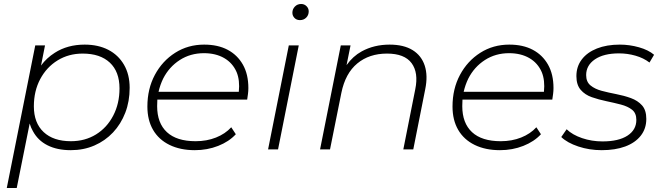

<svg xmlns="http://www.w3.org/2000/svg" viewBox="-20 -750 3323 964"><path d="M335 4Q267 4 218.5 -20.5Q170 -45 145 -92Q135 -109 129 -130L64 194H14L157 -522H206L186 -421Q214 -459 255 -485Q319 -526 405 -526Q473 -526 523.5 -500Q574 -474 602.5 -425Q631 -376 631 -309Q631 -241 609 -184Q587 -127 547.5 -85Q508 -43 454 -19.5Q400 4 335 4ZM336 -41Q407 -41 462 -75Q517 -109 548.5 -169.5Q580 -230 580 -306Q580 -390 531.5 -435.5Q483 -481 395 -481Q325 -481 269.5 -447Q214 -413 182 -353Q150 -293 150 -216Q150 -133 199 -87Q248 -41 336 -41Z M958 4Q885 4 831 -22.5Q777 -49 748.5 -98Q720 -147 720 -215Q720 -304 757.5 -374Q795 -444 859.5 -485Q924 -526 1005 -526Q1074 -526 1123 -500Q1172 -474 1199.5 -425.5Q1227 -377 1227 -308Q1227 -293 1225 -278Q1223 -263 1221 -250H770Q769 -234 769 -217Q769 -132 818 -86.5Q867 -41 962 -41Q1018 -41 1064.5 -59.5Q1111 -78 1141 -111L1164 -76Q1130 -39 1075.5 -17.5Q1021 4 958 4ZM776 -289H1179Q1185 -347 1168 -388Q1148 -434 1105.5 -458.5Q1063 -483 1004 -483Q936 -483 882.5 -448.5Q829 -414 799 -355Q784 -324 776 -289Z M1326 0 1430 -522H1480L1376 0ZM1486 -649Q1469 -649 1458.5 -660Q1448 -671 1448 -686Q1448 -704 1460.5 -717Q1473 -730 1492 -730Q1508 -730 1519 -719Q1530 -708 1530 -693Q1530 -674 1517.5 -661.5Q1505 -649 1486 -649Z M1936 -526Q2007 -526 2051.5 -498.5Q2096 -471 2112.5 -420.5Q2129 -370 2115 -302L2055 0H2005L2065 -302Q2082 -385 2046.5 -433Q2011 -481 1923 -481Q1834 -481 1774 -431.5Q1714 -382 1694 -284L1637 0H1587L1691 -522H1740L1720 -423Q1752 -468 1796 -492Q1858 -526 1936 -526Z M2490 4Q2417 4 2363 -22.5Q2309 -49 2280.5 -98Q2252 -147 2252 -215Q2252 -304 2289.5 -374Q2327 -444 2391.5 -485Q2456 -526 2537 -526Q2606 -526 2655 -500Q2704 -474 2731.5 -425.5Q2759 -377 2759 -308Q2759 -293 2757 -278Q2755 -263 2753 -250H2302Q2301 -234 2301 -217Q2301 -132 2350 -86.5Q2399 -41 2494 -41Q2550 -41 2596.5 -59.5Q2643 -78 2673 -111L2696 -76Q2662 -39 2607.5 -17.5Q2553 4 2490 4ZM2308 -289H2711Q2717 -347 2700 -388Q2680 -434 2637.5 -458.5Q2595 -483 2536 -483Q2468 -483 2414.5 -448.5Q2361 -414 2331 -355Q2316 -324 2308 -289Z M3001 4Q2939 4 2883.5 -14.5Q2828 -33 2798 -62L2825 -101Q2854 -73 2902.5 -56.5Q2951 -40 3005 -40Q3086 -40 3130.5 -69Q3175 -98 3175 -148Q3175 -182 3153.5 -199Q3132 -216 3097.5 -225Q3063 -234 3024.5 -242Q2986 -250 2951.5 -262Q2917 -274 2895.5 -299Q2874 -324 2874 -368Q2874 -416 2901 -451.5Q2928 -487 2977 -506.5Q3026 -526 3092 -526Q3141 -526 3188.5 -512.5Q3236 -499 3264 -475L3241 -436Q3211 -459 3170.5 -470.5Q3130 -482 3088 -482Q3011 -482 2967 -452Q2923 -422 2923 -373Q2923 -339 2945 -321Q2967 -303 3001 -294Q3035 -285 3074 -277.5Q3113 -270 3147.5 -257.5Q3182 -245 3203.5 -221Q3225 -197 3225 -153Q3225 -104 3197 -68.5Q3169 -33 3119 -14.5Q3069 4 3001 4Z"/></svg>

Font: Montserrat Thin Light
Style: Italic
Weight: 300
Italic angle: -11.3°
Version: Version 9.000